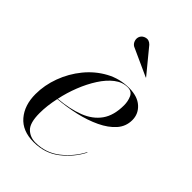

<svg xmlns="http://www.w3.org/2000/svg" viewBox="-207 -773 870 870"><g transform="rotate(45 228.0 -337.5)"><path d="M191.5 -618.5Q179.5 -625.5 175.2 -640.2Q171 -655 178 -667.5Q185 -680 201.8 -684.2Q218.5 -688.5 234 -673L329 -557.5L328 -556.5ZM101.5 -102.5Q101.5 -40 124.8 -17.2Q148 5.5 183 5.5Q249 5.5 299.5 -34Q350 -73.5 379.5 -130L381.5 -129Q352.5 -72 300.2 -31Q248 10 175.5 10Q103.5 10 65.5 -34.5Q27.5 -79 27.5 -150Q27.5 -207.5 48.5 -264.2Q69.5 -321 107.5 -367.5Q145.5 -414 196.8 -442Q248 -470 308 -470Q362 -470 391.8 -443.2Q421.5 -416.5 421.5 -377Q421.5 -336.5 394.8 -306.2Q368 -276 323.2 -254.8Q278.5 -233.5 223.8 -221Q169 -208.5 113.5 -204Q101.5 -149 101.5 -102.5ZM301 -467.5Q268 -467.5 238.5 -444.8Q209 -422 184.8 -384.2Q160.5 -346.5 142.2 -300.2Q124 -254 114 -206.5Q186 -212.5 238.5 -233Q291 -253.5 319.2 -293.2Q347.5 -333 347.5 -398Q347.5 -423.5 337.8 -445.5Q328 -467.5 301 -467.5Z"/></g></svg>

Font: Bodoni* 72pt
Style: Italic
Weight: 400
Italic angle: -13°
Version: Version 2.3